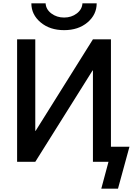

<svg xmlns="http://www.w3.org/2000/svg" viewBox="-20 -965 804 1145"><path d="M82 0V-730.5H190.4V-184.6H192.4L534.2 -730.5H641.6V-89.8H752L683.6 160.2H584L627 0H534.2V-544.9H532.2L190.4 0ZM167 -945.3H252Q253.9 -909.2 286.1 -884.8Q318.4 -860.4 362.3 -860.4Q406.2 -860.4 438 -884.8Q469.7 -909.2 471.7 -945.3H556.6Q556.6 -877.9 502 -831.5Q447.3 -785.2 362.3 -785.2Q277.3 -785.2 222.2 -831.5Q167 -877.9 167 -945.3Z"/></svg>

Font: GenEi M Gothic v2 Medium
Style: Regular
Weight: 500
Version: Version 2.0